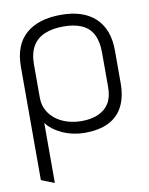

<svg xmlns="http://www.w3.org/2000/svg" viewBox="-82 -568 649 839"><g transform="rotate(-10 242.5 -148.5)"><path d="M452 -169V-314Q452 -407 399 -457.5Q346 -508 246 -508Q146 -508 90.5 -459.5Q35 -411 35 -314V188L93 211V-56Q103 -41 120.5 -27.5Q138 -14 160.5 -3.5Q183 7 209 12.5Q235 18 261 18Q324 18 366.5 -3Q409 -24 430.5 -66Q452 -108 452 -169ZM395 -314V-161Q395 -118 378.5 -90.5Q362 -63 330.5 -49Q299 -35 256 -35Q224 -35 195 -43.5Q166 -52 143 -69Q120 -86 106.5 -111Q93 -136 93 -168V-314Q93 -364 111.5 -395.5Q130 -427 165 -441.5Q200 -456 249 -456Q296 -456 329 -441.5Q362 -427 378.5 -395.5Q395 -364 395 -314Z"/></g></svg>

Font: AdventPro_ExpandedRegular
Style: ExpandedRegular
Weight: 400
Width: 7
Designer: VivaRado, Andreas Kalpakidis
Foundry: VivaRado, Andreas Kalpakidis
Version: Version 3.000